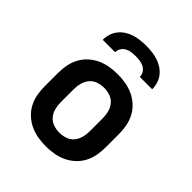

<svg xmlns="http://www.w3.org/2000/svg" viewBox="-205 -871 1010 1010"><g transform="rotate(45 300.0 -366.0)"><path d="M300 8Q270 8 240.5 3Q211 -2 184 -14.5Q157 -27 134.5 -47.5Q112 -68 98 -94.5Q84 -121 78.5 -150.5Q73 -180 73 -210V-310Q73 -340 78.5 -369.5Q84 -399 98 -425.5Q112 -452 134.5 -472.5Q157 -493 184 -505.5Q211 -518 240.5 -523Q270 -528 300 -528Q330 -528 359.5 -523Q389 -518 416 -505.5Q443 -493 465.5 -472.5Q488 -452 502 -425.5Q516 -399 521.5 -369.5Q527 -340 527 -310V-210Q527 -180 521.5 -150.5Q516 -121 502 -94.5Q488 -68 465.5 -47.5Q443 -27 416 -14.5Q389 -2 359.5 3Q330 8 300 8ZM300 -93Q323 -93 345 -100.5Q367 -108 381.5 -125.5Q396 -143 402 -165Q408 -187 408 -210V-310Q408 -333 402 -355Q396 -377 381.5 -394.5Q367 -412 345 -419.5Q323 -427 300 -427Q277 -427 255 -419.5Q233 -412 218.5 -394.5Q204 -377 198 -355Q192 -333 192 -310V-210Q192 -187 198 -165Q204 -143 218.5 -125.5Q233 -108 255 -100.5Q277 -93 300 -93ZM116 -600Q116 -622 122.5 -643Q129 -664 142.5 -681Q156 -698 174.5 -710Q193 -722 214 -728.5Q235 -735 256.5 -737.5Q278 -740 300 -740Q322 -740 343.5 -737.5Q365 -735 386 -728.5Q407 -722 425.5 -710Q444 -698 457.5 -681Q471 -664 477.5 -643Q484 -622 484 -600H392Q392 -616 383.5 -629.5Q375 -643 361 -650.5Q347 -658 331.5 -660Q316 -662 300 -662Q284 -662 268.5 -660Q253 -658 239 -650.5Q225 -643 216.5 -629.5Q208 -616 208 -600Z"/></g></svg>

Font: R Plex Mono
Style: Bold
Weight: 700
Monospace: yes
Designer: Belleve Invis
Foundry: Belleve Invis
Version: Version 31.8.0